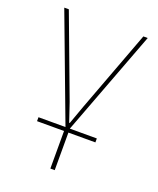

<svg xmlns="http://www.w3.org/2000/svg" viewBox="-133 -588 717 869"><g transform="rotate(20 226.0 -153.0)"><path d="M215 200V19H85V0H215L25 -506H47L194 -113L224 -24H227L259 -113L406 -506H427L236 0H366V19H236V200Z"/></g></svg>

Font: IBM Plex Sans Thin
Style: Regular
Weight: 100
Designer: Mike Abbink, Paul van der Laan, Pieter van Rosmalen
Foundry: Bold Monday
Version: Version 3.0